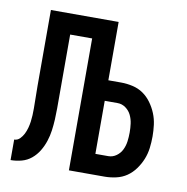

<svg xmlns="http://www.w3.org/2000/svg" viewBox="-65 -583 629 645"><g transform="rotate(10 250.0 -260.0)"><path d="M12 0V-70Q23 -70 31 -78Q39 -86 44 -96Q49 -106 52 -117Q55 -128 56.5 -139Q58 -150 58.5 -161Q59 -172 59 -184Q59 -203 58.5 -222.5Q58 -242 58 -261V-520H289V-321H333Q352 -321 372 -316.5Q392 -312 408 -301Q424 -290 436 -273.5Q448 -257 455.5 -238.5Q463 -220 465.5 -200Q468 -180 468 -161Q468 -141 465.5 -121Q463 -101 455.5 -82.5Q448 -64 436 -47.5Q424 -31 408 -20Q392 -9 372 -4.5Q352 0 333 0H211V-450H136V-261Q136 -255 136 -248.5Q136 -242 136 -236Q136 -217 136 -198Q136 -179 135 -160Q134 -141 131.5 -122.5Q129 -104 123 -85.5Q117 -67 107 -50.5Q97 -34 82.5 -22Q68 -10 49.5 -5Q31 0 12 0ZM289 -70H333Q348 -70 360.5 -79Q373 -88 379.5 -101.5Q386 -115 388 -130Q390 -145 390 -161Q390 -176 388 -191Q386 -206 379.5 -219.5Q373 -233 360.5 -242Q348 -251 333 -251H289Z"/></g></svg>

Font: Iosevka SS04
Style: Regular
Weight: 400
Monospace: yes
Designer: Belleve Invis
Foundry: Belleve Invis
Version: Version 19.0.0; ttfautohint (v1.8.4)